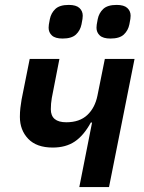

<svg xmlns="http://www.w3.org/2000/svg" viewBox="-20 -762 588 782"><path d="M355 -263H350Q321 -210 284.5 -185.5Q248 -161 195 -161Q129 -161 95 -196.5Q61 -232 61 -286Q61 -305 63 -322.5Q65 -340 68 -357L101 -522H222L191 -363Q189 -352 188 -340Q187 -328 187 -317Q187 -264 250 -264Q304 -264 335.5 -293.5Q367 -323 377 -373L407 -522H528L424 0H303ZM235 -605Q205 -605 191.5 -617.5Q178 -630 178 -649Q178 -654 179 -662Q180 -670 183 -684Q188 -709 205.5 -725.5Q223 -742 260 -742Q290 -742 303.5 -729.5Q317 -717 317 -698Q317 -693 316 -685Q315 -677 312 -663Q307 -638 289.5 -621.5Q272 -605 235 -605ZM430 -605Q400 -605 386.5 -617.5Q373 -630 373 -649Q373 -654 374 -662Q375 -670 378 -684Q383 -709 400.5 -725.5Q418 -742 455 -742Q485 -742 498.5 -729.5Q512 -717 512 -698Q512 -693 511 -685Q510 -677 507 -663Q502 -638 484.5 -621.5Q467 -605 430 -605Z"/></svg>

Font: IBM Plex Sans SmBld
Style: Italic
Weight: 600
Italic angle: -11°
Designer: Mike Abbink, Paul van der Laan, Pieter van Rosmalen
Foundry: Bold Monday
Version: Version 3.005